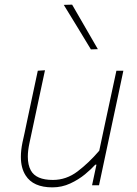

<svg xmlns="http://www.w3.org/2000/svg" viewBox="-20 -799 589 828"><path d="M206 9Q123 9 90.5 -42.5Q70 -74.5 70 -122.5Q70 -151 77 -185Q81.5 -206 86 -225.5Q90 -245 95.5 -271Q108.5 -332.5 119.8 -385.2Q131 -438 143 -494L174 -496Q162 -440 150.5 -386.2Q139 -332.5 126 -271L107 -182Q100 -149.5 100 -123.5Q100 -87.5 113 -64Q135.5 -23 208 -23Q266 -23 314.5 -59.8Q363 -96.5 408 -149L434 -271Q447 -332 458.5 -385Q470 -438 482 -494H512Q500 -438 489 -385Q477.5 -331.5 464.5 -270.5L454 -221Q441 -160 430 -108.2Q419 -56.5 407 0H377L396 -89H391Q374.5 -70.5 346.8 -47.5Q319 -24.5 283 -7.8Q247 9 206 9ZM372 -586Q343 -634 313.8 -682Q284.5 -730 255 -778L291 -779Q346.5 -684 402 -587Z"/></svg>

Font: Heraclito Thin
Style: Italic
Weight: 100
Italic angle: -12°
Designer: Kostas Bartsokas (font) & Cristiano Sobral (main changes)
Foundry: Kostas Bartsokas (font) & Cristiano Sobral (main changes)
Version: Version 1.00;July 8, 2020;FontCreator 13.0.0.2655 64-bit